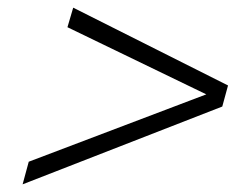

<svg xmlns="http://www.w3.org/2000/svg" viewBox="-20 -572 654 501"><path d="M561 -342 560 -294 39 -91 55 -150ZM560 -294 553 -309 156 -501 171 -552 575 -349Z"/></svg>

Font: Intel One Mono Light
Style: Italic
Weight: 300
Italic angle: -16°
Monospace: yes
Designer: Fred Shallcrass
Foundry: Frere-Jones Type LLC
Version: Version 1.004